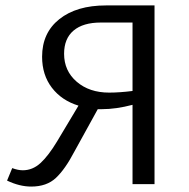

<svg xmlns="http://www.w3.org/2000/svg" viewBox="-20 -678 695 707"><path d="M370 -658H549V0H468V-292Q407 -276 356 -276H340L254 -120Q220 -55 186 -23Q152 9 95 9Q52 9 6 -13L25 -59Q46 -51 64 -51Q100 -51 129 -77.5Q158 -104 190 -157L269 -289Q207 -308 171 -355Q135 -402 135 -469Q135 -557 198.5 -607.5Q262 -658 370 -658ZM382 -337Q420 -337 468 -343V-595H351Q286 -595 251 -565.5Q216 -536 216 -480Q216 -417 262.5 -377Q309 -337 382 -337Z"/></svg>

Font: EauTestInfant Medium
Style: Regular
Weight: 500
Designer: Christian Thalmann (Catharsis Fonts)
Version: Version 0.001;PS 000.001;hotconv 1.0.88;makeotf.lib2.5.64775